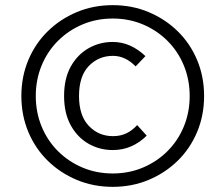

<svg xmlns="http://www.w3.org/2000/svg" viewBox="-20 -718 850 746"><path d="M418 8Q343 8 278.5 -19Q214 -46 165.5 -93.5Q117 -141 90 -205.5Q63 -270 63 -345Q63 -420 90 -484.5Q117 -549 165.5 -596.5Q214 -644 278.5 -671Q343 -698 418 -698Q493 -698 557.5 -671Q622 -644 670.5 -596.5Q719 -549 746 -484.5Q773 -420 773 -345Q773 -270 746 -205.5Q719 -141 670.5 -93.5Q622 -46 557.5 -19Q493 8 418 8ZM418 -44Q481 -44 535.5 -67Q590 -90 631 -131Q672 -172 694.5 -227Q717 -282 717 -345Q717 -408 694.5 -463Q672 -518 631 -559Q590 -600 535.5 -623Q481 -646 418 -646Q355 -646 300.5 -623Q246 -600 205 -559Q164 -518 141.5 -463Q119 -408 119 -345Q119 -282 141.5 -227Q164 -172 205 -131Q246 -90 300.5 -67Q355 -44 418 -44ZM229 -345Q229 -413 255 -459.5Q281 -506 324 -530.5Q367 -555 418 -555Q454 -555 486 -540.5Q518 -526 545 -500L507 -460Q467 -501 419 -501Q363 -501 325 -461.5Q287 -422 287 -345Q287 -269 325 -229Q363 -189 419 -189Q448 -189 471 -200Q494 -211 513 -232L550 -191Q523 -164 490 -149.5Q457 -135 418 -135Q367 -135 324 -159.5Q281 -184 255 -231Q229 -278 229 -345Z"/></svg>

Font: Radio Canada Light
Style: Italic
Weight: 300
Italic angle: -12°
Designer: Charles Daoud, Etienne Aubert Bonn, Alexandre Saumier Demers, Jacques Le Bailly
Foundry: Radio-Canada
Version: Version 2.104; ttfautohint (v1.8.4.7-5d5b);gftools[0.9.28.de